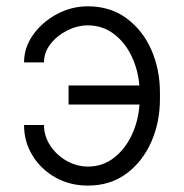

<svg xmlns="http://www.w3.org/2000/svg" viewBox="-20 -572 577 602"><path d="M255.3 -492.5Q221.9 -492.2 190.3 -476.2Q158.7 -460.2 138.3 -433.9Q117.9 -407.7 117.9 -376.4H55.4Q55.4 -422.9 83.8 -462.9Q112.2 -502.8 158 -527.5Q203.8 -552.2 255.3 -552.2Q325.6 -552.2 376.4 -514.9Q427.2 -477.6 454.4 -416Q481.5 -354.4 481.5 -281.6V-261.7Q481.5 -188.6 454.2 -126.8Q426.8 -65 376.2 -27.5Q325.6 9.9 255.3 9.9Q199.2 9.9 153.8 -15.6Q108.3 -41.2 81.9 -84.3Q55.4 -127.5 55.4 -180H117.9Q117.9 -145.6 137.3 -115.9Q156.6 -86.3 188 -68.2Q219.5 -50.1 255.3 -49.7Q302.2 -49.7 337.5 -77.4Q372.9 -105.1 393.5 -149.5Q414.1 -193.9 417.3 -244.3H195V-304H416.9Q413 -353.3 392.4 -396.3Q371.8 -439.3 336.8 -465.7Q301.8 -492.2 255.3 -492.5Z"/></svg>

Font: Inter Zeller Light
Style: Regular
Weight: 300
Designer: Rasmus Andersson; Joe Bland
Foundry: zeller
Version: Version 3.015;git-dec3a8cb1